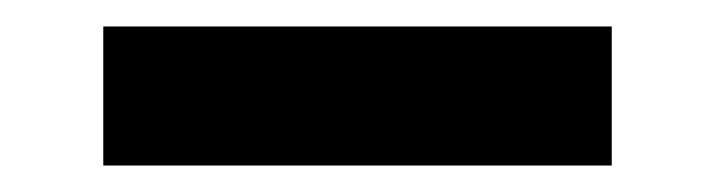

<svg xmlns="http://www.w3.org/2000/svg" viewBox="-20 -20 540 145"><path d="M58 105V0H442V105Z"/></svg>

Font: Iosevka Term Curly Extrabold
Style: Regular
Weight: 800
Designer: Belleve Invis
Foundry: Belleve Invis
Version: Version 32.3.0